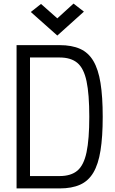

<svg xmlns="http://www.w3.org/2000/svg" viewBox="-20 -1052 640 1072"><path d="M72.5 0V-800H313Q381 -800 427.2 -779.2Q473.5 -758.5 501.2 -711.8Q529 -665 541.2 -588.5Q553.5 -512 553.5 -400Q553.5 -288.5 541.2 -211.8Q529 -135 501.2 -88.2Q473.5 -41.5 427.2 -20.8Q381 0 313 0ZM147.5 -17.5 92 -69H313Q376 -69 412 -99.2Q448 -129.5 463.2 -202Q478.5 -274.5 478.5 -400Q478.5 -526.5 463.2 -598.5Q448 -670.5 412 -700.8Q376 -731 313 -731H92L147.5 -782.5ZM300 -853.5 152 -985 209 -1030 300 -949.5 390.5 -1032 448.5 -987Z"/></svg>

Font: Victor Mono Thin
Style: Regular
Weight: 100
Monospace: yes
Designer: Rune Bjørnerås
Version: Version 1.561;gftools[0.9.30]